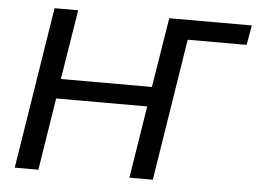

<svg xmlns="http://www.w3.org/2000/svg" viewBox="-50 -770 1116 834"><g transform="rotate(5 507.5 -352.5)"><path d="M43 0 155 -705H258L209 -401H606L655 -705H1015L1000 -619H743L645 0H543L593 -315H196L146 0Z"/></g></svg>

Font: Mulish SemiBold
Style: Italic
Weight: 600
Italic angle: -9°
Designer: Vernon Adams
Foundry: Vernon Adams
Version: Version 3.603; ttfautohint (v1.8.3)